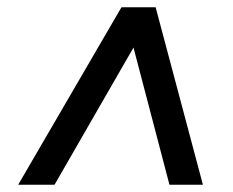

<svg xmlns="http://www.w3.org/2000/svg" viewBox="-20 -648 640 528"><path d="M30 -140 314 -628H408L538 -140H446L328 -590H389L130 -140Z"/></svg>

Font: Nunito Sans 12pt ExtraLight 12pt
Style: Bold Italic
Weight: 700
Italic angle: -9°
Version: Version 3.101;gftools[0.9.27]